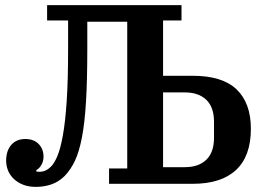

<svg xmlns="http://www.w3.org/2000/svg" viewBox="-20 -718 1029 750"><path d="M120 12Q91 12 69 3Q47 -6 32.5 -20.5Q18 -35 11 -53Q4 -71 4 -90Q4 -129 24 -152Q44 -175 79 -175Q112 -175 131 -155.5Q150 -136 150 -106Q150 -88 141.5 -73.5Q133 -59 122 -54V-48Q126 -47 135 -47Q159 -47 179 -67Q192 -80 204 -108Q216 -136 225.5 -188.5Q235 -241 240.5 -322.5Q246 -404 246 -526V-638H164V-698H689V-638H617V-422H733Q849 -422 904.5 -368.5Q960 -315 960 -215Q960 -108 902 -54Q844 0 733 0H406V-60H477V-633H321V-527Q321 -405 316 -321.5Q311 -238 300 -181Q289 -124 272.5 -89.5Q256 -55 233 -31Q210 -8 181.5 2Q153 12 120 12ZM702 -65Q756 -65 786 -94Q816 -123 816 -180V-242Q816 -299 786 -328Q756 -357 702 -357H617V-65Z"/></svg>

Font: IBM Plex Serif SemiBold
Style: Regular
Weight: 600
Designer: Mike Abbink, Paul van der Laan, Pieter van Rosmalen
Foundry: Bold Monday
Version: Version 2.5